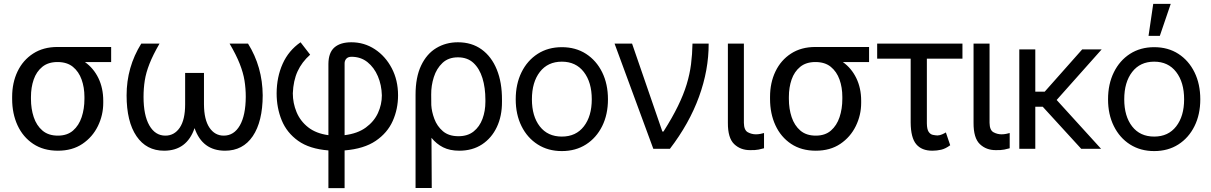

<svg xmlns="http://www.w3.org/2000/svg" viewBox="-20 -772 6282 996"><path d="M43 -258.8V-269.5Q43 -342.8 71 -401.4Q99.1 -460 151.9 -494.1Q204.6 -528.3 278.3 -528.3H556.6V-450.2H420.4Q465.3 -418.5 490.5 -366.7Q515.6 -314.9 515.6 -249V-238.3Q515.6 -174.8 487.8 -117.9Q460 -61 407.5 -25.6Q355 9.8 280.3 9.8Q205.6 9.8 152.3 -25.6Q99.1 -61 71 -121.8Q43 -182.6 43 -258.8ZM140.6 -269.5V-258.8Q140.6 -207.5 155 -164.3Q169.4 -121.1 200.2 -94.7Q231 -68.4 280.3 -68.4Q328.6 -68.4 358.9 -94.7Q389.2 -121.1 403.6 -164.3Q418 -207.5 418 -258.8V-269.5Q418 -318.4 403.3 -359.4Q388.7 -400.4 358.2 -425.3Q327.6 -450.2 278.3 -450.2Q230 -450.2 199.5 -425.3Q168.9 -400.4 154.8 -359.4Q140.6 -318.4 140.6 -269.5Z M712.9 -545.9H807.6Q773.4 -486.8 755.4 -440.9Q737.3 -395 731 -354.2Q724.6 -313.5 724.6 -269.5Q724.6 -173.8 754.9 -121.1Q785.2 -68.4 837.9 -68.4Q884.3 -68.4 912.4 -109.6Q940.4 -150.9 940.4 -230.5V-393.6H1038.1V-230.5Q1038.6 -150.9 1066.7 -109.6Q1094.7 -68.4 1140.6 -68.4Q1193.8 -68.4 1224.1 -121.1Q1254.4 -173.8 1254.9 -269.5Q1254.9 -313.5 1248.3 -354.2Q1241.7 -395 1223.6 -440.9Q1205.6 -486.8 1170.9 -545.9H1266.6Q1341.8 -425.3 1342.8 -277.3Q1342.3 -141.1 1291.3 -65.7Q1240.2 9.8 1147.5 9.8Q1029.8 9.8 989.3 -107.4Q949.2 9.8 831.1 9.8Q739.3 9.8 688 -65.7Q636.7 -141.1 636.7 -277.3Q636.7 -423.8 712.9 -545.9Z M1683.6 204.1V8.3Q1585.4 0.5 1526.6 -41.5Q1467.8 -83.5 1441.4 -147.9Q1415 -212.4 1415 -288.1Q1415.5 -372.6 1446.3 -441.2Q1477.1 -509.8 1539.1 -552.7L1588.9 -488.3Q1545.9 -450.2 1523.7 -401.9Q1501.5 -353.5 1499 -288.1Q1499 -237.3 1518.3 -190.7Q1537.6 -144 1578.4 -111.8Q1619.1 -79.6 1683.6 -70.8V-440.4Q1684.1 -499 1714.8 -525.9Q1745.6 -552.7 1802.7 -552.7Q1869.6 -552.7 1924.6 -516.6Q1979.5 -480.5 2012.2 -418.2Q2044.9 -356 2044.9 -277.3Q2044.9 -206.5 2017.3 -144.5Q1989.7 -82.5 1929 -41.3Q1868.2 0 1767.6 8.3V204.1ZM1767.6 -70.8Q1835 -79.1 1877.7 -110.4Q1920.4 -141.6 1940.7 -185.8Q1960.9 -230 1960.9 -277.3Q1959.5 -331.1 1940.2 -376.5Q1920.9 -421.9 1886.2 -449.7Q1851.6 -477.5 1802.7 -477.5Q1784.7 -477.1 1776.1 -467Q1767.6 -457 1767.6 -443.4Z M2135.7 203.1V-280.3Q2135.7 -371.6 2164.6 -432.1Q2193.4 -492.7 2243.2 -522.7Q2293 -552.7 2355.5 -552.7Q2427.2 -552.7 2478.5 -515.6Q2529.8 -478.5 2557.1 -411.4Q2584.5 -344.2 2584 -253.9V-244.1Q2584.5 -170.4 2557.4 -113Q2530.3 -55.7 2480.5 -22.9Q2430.7 9.8 2362.3 9.8Q2313.5 9.8 2278.6 -7.8Q2243.7 -25.4 2218.3 -57.1L2219.7 203.1ZM2217.3 -227.1Q2219.2 -192.9 2233.2 -155.3Q2247.1 -117.7 2277.3 -91.6Q2307.6 -65.4 2358.4 -65.4Q2406.2 -65.4 2437 -90.1Q2467.8 -114.7 2482.9 -155.5Q2498 -196.3 2498 -244.1V-253.9Q2498 -316.9 2482.7 -366.7Q2467.3 -416.5 2436 -445.6Q2404.8 -474.6 2355.5 -474.6Q2306.2 -474.6 2275.4 -445.6Q2244.6 -416.5 2230.5 -372.1Q2216.3 -327.6 2216.8 -281.2Z M2894.5 11.7Q2823.2 11.7 2769.3 -22.7Q2715.3 -57.1 2685.3 -117.7Q2655.3 -178.2 2655.3 -256.8Q2655.3 -335.9 2685.3 -397Q2715.3 -458 2769.3 -492.7Q2823.2 -527.3 2894.5 -527.3Q2966.3 -527.3 3020 -492.7Q3073.7 -458 3103.8 -397Q3133.8 -335.9 3133.8 -256.8Q3133.8 -178.2 3103.8 -117.7Q3073.7 -57.1 3020 -22.7Q2966.3 11.7 2894.5 11.7ZM2894.5 -63.5Q2967.8 -63.5 3008.8 -116.5Q3049.8 -169.4 3049.8 -256.8Q3049.8 -345.2 3008.5 -398.7Q2967.3 -452.1 2894.5 -452.1Q2821.8 -452.1 2780.5 -398.9Q2739.3 -345.7 2739.3 -256.8Q2739.3 -168.9 2780.3 -116.2Q2821.3 -63.5 2894.5 -63.5Z M3369.1 0 3168 -545.9H3258.8L3416 -89.8H3421.9Q3467.8 -162.1 3496.8 -221.7Q3525.9 -281.2 3542 -334.2Q3558.1 -387.2 3564.7 -438.7Q3571.3 -490.2 3572.3 -545.9H3656.2Q3656.7 -409.2 3606.2 -270.3Q3555.7 -131.3 3455.1 0Z M3755.9 -545.9H3838.9V-134.8Q3839.4 -96.7 3859.4 -85.9Q3879.4 -75.2 3901.4 -75.2Q3912.6 -75.2 3925.3 -77.6Q3938 -80.1 3943.4 -82V-2.9Q3932.6 0.5 3915.3 3.9Q3897.9 7.3 3872.1 6.8Q3821.8 7.3 3788.6 -24.4Q3755.4 -56.2 3755.9 -134.8Z M3974.6 -258.8V-269.5Q3974.6 -342.8 4002.7 -401.4Q4030.8 -460 4083.5 -494.1Q4136.2 -528.3 4210 -528.3H4488.3V-450.2H4352.1Q4397 -418.5 4422.1 -366.7Q4447.3 -314.9 4447.3 -249V-238.3Q4447.3 -174.8 4419.4 -117.9Q4391.6 -61 4339.1 -25.6Q4286.6 9.8 4211.9 9.8Q4137.2 9.8 4084 -25.6Q4030.8 -61 4002.7 -121.8Q3974.6 -182.6 3974.6 -258.8ZM4072.3 -269.5V-258.8Q4072.3 -207.5 4086.7 -164.3Q4101.1 -121.1 4131.8 -94.7Q4162.6 -68.4 4211.9 -68.4Q4260.3 -68.4 4290.5 -94.7Q4320.8 -121.1 4335.2 -164.3Q4349.6 -207.5 4349.6 -258.8V-269.5Q4349.6 -318.4 4335 -359.4Q4320.3 -400.4 4289.8 -425.3Q4259.3 -450.2 4210 -450.2Q4161.6 -450.2 4131.1 -425.3Q4100.6 -400.4 4086.4 -359.4Q4072.3 -318.4 4072.3 -269.5Z M4972.7 -545.9V-467.8H4788.1V-131.8Q4788.6 -101.1 4797.4 -88.1Q4806.2 -75.2 4818.8 -72.5Q4831.5 -69.8 4842.8 -69.3Q4855.5 -69.8 4867.2 -75Q4878.9 -80.1 4886.7 -85L4909.2 -18.6Q4884.8 -0.5 4862.5 4.6Q4840.3 9.8 4816.4 9.8Q4761.2 9.8 4732.9 -23.9Q4704.6 -57.6 4704.1 -136.7V-467.8H4530.3V-545.9Z M5030.3 -545.9H5113.3V-134.8Q5113.8 -96.7 5133.8 -85.9Q5153.8 -75.2 5175.8 -75.2Q5187 -75.2 5199.7 -77.6Q5212.4 -80.1 5217.8 -82V-2.9Q5207 0.5 5189.7 3.9Q5172.4 7.3 5146.5 6.8Q5096.2 7.3 5063 -24.4Q5029.8 -56.2 5030.3 -134.8Z M5350.6 -515.6V-296.4H5399.4L5593.8 -515.6H5694.8L5461.4 -253.4L5691.9 0H5588.9L5389.2 -218.3H5350.6V0H5267.6V-515.6Z M5967.3 11.7Q5896 11.7 5842 -22.7Q5788.1 -57.1 5758.1 -117.7Q5728 -178.2 5728 -256.8Q5728 -335.9 5758.1 -397Q5788.1 -458 5842 -492.7Q5896 -527.3 5967.3 -527.3Q6039.1 -527.3 6092.8 -492.7Q6146.5 -458 6176.5 -397Q6206.5 -335.9 6206.5 -256.8Q6206.5 -178.2 6176.5 -117.7Q6146.5 -57.1 6092.8 -22.7Q6039.1 11.7 5967.3 11.7ZM5967.3 -63.5Q6040.5 -63.5 6081.5 -116.5Q6122.6 -169.4 6122.6 -256.8Q6122.6 -345.2 6081.3 -398.7Q6040 -452.1 5967.3 -452.1Q5894.5 -452.1 5853.3 -398.9Q5812 -345.7 5812 -256.8Q5812 -168.9 5853 -116.2Q5894 -63.5 5967.3 -63.5ZM5938 -585.9 5962.4 -752H6053.2L5996.6 -585.9Z"/></svg>

Font: Inter Display
Style: Regular
Weight: 400
Designer: Rasmus Andersson
Foundry: rsms
Version: Version 4.000;git-37864ae